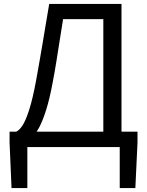

<svg xmlns="http://www.w3.org/2000/svg" viewBox="-20 -753 752 983"><path d="M120 0V210H39L29 -23V-79H684V-23L673 210H593V0ZM509 -35V-655H303Q293 -593 285 -542Q277 -491 269 -440.5Q261 -390 249 -327Q234 -247 216.5 -191Q199 -135 180 -99.5Q161 -64 138.5 -46.5Q116 -29 90 -24L63 -79Q78 -85 94.5 -109.5Q111 -134 129 -189.5Q147 -245 165 -342Q175 -397 183 -443Q191 -489 198.5 -533.5Q206 -578 214 -626.5Q222 -675 232 -733H602V-35Z"/></svg>

Font: Farlight84_Sys_V01
Style: Regular
Weight: 400
Designer: Ryoko NISHIZUKA  (kana, bopomofo & ideographs); Paul D. Hunt (Latin, Greek & Cyrillic); Sandoll Communications , Soo-you
Foundry: Adobe
Version: Version 2.004;October 29, 2024;FontCreator 14.0.0.2814 64-bi